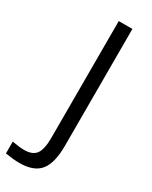

<svg xmlns="http://www.w3.org/2000/svg" viewBox="-234 -763 793 999"><g transform="rotate(30 162.0 -263.0)"><path d="M-5 107Q40 115 67 115Q118 115 138.5 86.5Q159 58 159 -11V-712H241V-10Q241 94 203.5 140Q166 186 80 186Q46 186 -5 178Z"/></g></svg>

Font: Muli-Regular
Style: Regular
Weight: 400
Version: Version 2.000